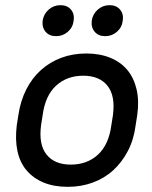

<svg xmlns="http://www.w3.org/2000/svg" viewBox="-20 -715 590 743"><path d="M242 8Q189 8 149 -8.5Q109 -25 83 -55.5Q57 -86 47.5 -130.5Q38 -175 45 -231L51 -269Q59 -324 81.5 -368.5Q104 -413 138.5 -444Q173 -475 217.5 -491.5Q262 -508 314 -508Q366 -508 406.5 -491.5Q447 -475 472.5 -444.5Q498 -414 508.5 -369.5Q519 -325 511 -269L505 -231Q498 -175 475 -131Q452 -87 418 -56Q384 -25 339 -8.5Q294 8 242 8ZM254 -78Q317 -78 359 -116.5Q401 -155 411 -231L417 -269Q427 -344 396 -383Q365 -422 302 -422Q239 -422 197 -383.5Q155 -345 145 -269L139 -231Q129 -156 160 -117Q191 -78 254 -78ZM197 -575Q171 -575 156.5 -592Q142 -609 145 -635Q149 -661 168.5 -678Q188 -695 214 -695Q240 -695 254.5 -678Q269 -661 265 -635Q262 -609 242.5 -592Q223 -575 197 -575ZM387 -575Q361 -575 346.5 -592Q332 -609 335 -635Q339 -661 358.5 -678Q378 -695 404 -695Q430 -695 444.5 -678Q459 -661 455 -635Q452 -609 432.5 -592Q413 -575 387 -575Z"/></svg>

Font: Retni Sans Medium
Style: Italic
Weight: 500
Italic angle: -8°
Designer: Vitaly Kuzmin
Foundry: ParaType Ltd.
Version: Version 1.00;June 10, 2019;FontCreator 11.5.0.2425 64-bit; t